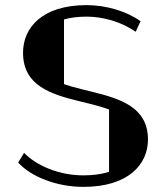

<svg xmlns="http://www.w3.org/2000/svg" viewBox="-20 -725 649 750"><path d="M306 5C479 5 558 -81 558 -180C558 -434 121 -310 121 -520C121 -597 182 -660 318 -660C381 -660 452 -641 510 -601C510 -601 529 -642 529 -642C475 -681 395 -705 318 -705C146 -705 70 -618 70 -519C70 -261 507 -387 507 -177C507 -101 445 -40 305 -40C211 -40 122 -78 74 -128C74 -128 51 -90 51 -90C102 -34 202 5 306 5ZM230 -685C230 -685 116 -599 116 -599C116 -599 119 -429 119 -429C119 -429 230 -361 230 -361C230 -361 230 -685 230 -685ZM406 -333C406 -333 406 -34 406 -34C406 -34 510 -65 510 -65C510 -65 528 -253 528 -253C528 -253 406 -333 406 -333Z"/></svg>

Font: TamingNoise
Style: Regular
Weight: 500
Designer: Julieta Ulanovsky
Foundry: Julieta Ulanovsky
Version: ""